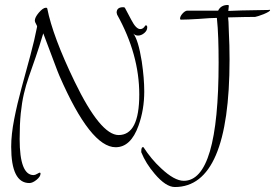

<svg xmlns="http://www.w3.org/2000/svg" viewBox="-20 -600 1106 772"><path d="M683 152Q647 152 602 99Q566 57 548 12V8Q548 -11 557 -8Q588 40 627 76Q681 127 719 127Q859 127 859 -348Q859 -400 857.5 -445Q856 -490 852 -528Q840 -528 822 -527Q804 -526 780 -524Q732 -521 708 -521Q704 -521 704 -525Q704 -534 713 -544.5Q722 -555 731 -557H857Q868 -580 896 -580Q900 -580 900 -576Q900 -573 899 -566Q898 -559 898 -556Q910 -557 950.5 -558Q991 -559 1061 -560L1064 -561Q1066 -559 1066 -559Q1066 -554 1040 -543Q1027 -538 1019 -535.5Q1011 -533 1006 -532Q987 -532 960 -531.5Q933 -531 897 -530Q899 -521 900 -476Q903 -418 903 -361Q903 152 683 152ZM98 136Q25 136 25 -10Q25 -59 37 -120.5Q49 -182 67 -248Q85 -314 102 -377Q119 -440 129 -492Q130 -495 125 -503.5Q120 -512 120 -517Q120 -530 136 -549Q153 -569 165 -569Q169 -569 170 -566Q192 -454 280 -272Q384 -57 457 -57Q540 -57 540 -220Q540 -381 451 -541Q449 -547 449 -549Q449 -571 475 -571Q480 -571 482 -569L508 -520Q527 -483 544 -483Q556 -483 564 -497Q565 -498 567 -498Q572 -498 572 -490Q572 -477 560 -467Q548 -457 535 -457Q524 -457 516 -465Q536 -440 550 -353Q555 -319 557.5 -289Q560 -259 560 -232Q560 -159 537 -95Q506 -8 445 -8Q344 -8 219 -295Q214 -306 198 -349Q182 -392 154 -466Q137 -409 122.5 -367.5Q108 -326 96 -291.5Q84 -257 76 -222.5Q68 -188 63.5 -144.5Q59 -101 59 -41Q59 104 115 104Q121 104 129.5 99Q138 94 140 94Q143 94 143 98Q143 110 127 123Q111 136 98 136Z"/></svg>

Font: Shalimar
Style: Regular
Weight: 400
Designer: Robert E. Leuschke
Foundry: Robert E. Leuschke
Version: Version 1.010; ttfautohint (v1.8.3)